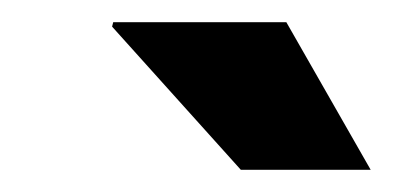

<svg xmlns="http://www.w3.org/2000/svg" viewBox="-20 -744 354 173"><path d="M197 -591 81 -720 82 -724H238L314 -591Z"/></svg>

Font: Archivo SemiExpanded
Style: Bold Italic
Weight: 700
Width: 6
Italic angle: -10°
Designer: Hector Gatti
Foundry: Omnibus-Type
Version: Version 2.001